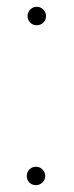

<svg xmlns="http://www.w3.org/2000/svg" viewBox="-20 -541 218 564"><path d="M58.6 -23.9Q58.6 -35.2 66.4 -43.2Q74.2 -51.3 85.4 -51.3Q96.7 -51.3 104.7 -43.2Q112.8 -35.2 112.8 -23.9Q112.8 -12.7 104.7 -4.9Q96.7 2.9 85.4 2.9Q74.2 2.9 66.4 -4.9Q58.6 -12.7 58.6 -23.9ZM61 -493.7Q61 -504.9 68.8 -512.9Q76.7 -521 87.9 -521Q99.1 -521 107.2 -512.9Q115.2 -504.9 115.2 -493.7Q115.2 -482.4 107.2 -474.6Q99.1 -466.8 87.9 -466.8Q76.7 -466.8 68.8 -474.6Q61 -482.4 61 -493.7Z"/></svg>

Font: Roboto Thin
Style: Regular
Weight: 250
Designer: Google
Version: Version 2.134; 2016